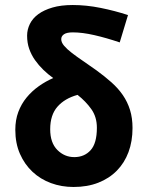

<svg xmlns="http://www.w3.org/2000/svg" viewBox="-20 -733 588 765"><path d="M273 12Q225 12 183 -3.5Q141 -19 109.5 -48.5Q78 -78 59.5 -120Q41 -162 41 -216Q41 -255 53 -287Q65 -319 86 -344.5Q107 -370 134.5 -389.5Q162 -409 192 -422Q171 -437 152.5 -455Q134 -473 119.5 -493.5Q105 -514 96.5 -538Q88 -562 88 -591Q88 -615 99 -637.5Q110 -660 132.5 -676.5Q155 -693 189 -703Q223 -713 270 -713Q324 -713 381 -701.5Q438 -690 490 -673L457 -564Q404 -582 356 -593Q308 -604 270 -604Q246 -604 235 -596.5Q224 -589 224 -577Q224 -564 235.5 -550.5Q247 -537 266.5 -522Q286 -507 311 -490Q336 -473 364 -453Q397 -429 424 -405Q451 -381 469.5 -354Q488 -327 498 -295Q508 -263 508 -223Q508 -170 492 -127Q476 -84 445.5 -53Q415 -22 371.5 -5Q328 12 273 12ZM276 -107Q316 -107 341 -134.5Q366 -162 366 -224Q366 -267 344 -298Q322 -329 289 -355Q238 -341 209 -308Q180 -275 180 -218Q180 -164 208.5 -135.5Q237 -107 276 -107Z"/></svg>

Font: hySource Sans Pro
Style: Bold
Weight: 700
Designer: Paul D. Hunt
Foundry: Adobe Systems Incorporated
Version: Version 2.021;PS 2.000;hotconv 1.0.86;makeotf.lib2.5.63406